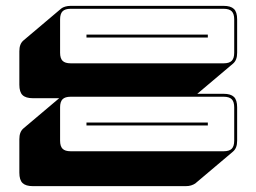

<svg xmlns="http://www.w3.org/2000/svg" viewBox="-20 -633 874 655"><path d="M614 2H92Q68 2 57 -8.5Q46 -19 46 -44V-158Q46 -171 49.5 -180Q53 -189 60 -195L182 -298H92Q68 -298 57 -308.5Q46 -319 46 -344V-458Q46 -471 49.5 -480Q53 -489 60 -495L189 -604Q194 -608 202.5 -610.5Q211 -613 221 -613H743Q767 -613 778 -602.5Q789 -592 789 -567V-453Q789 -440 785.5 -431Q782 -422 775 -416L653 -313H743Q767 -313 778 -302.5Q789 -292 789 -267V-153Q789 -140 785.5 -131Q782 -122 775 -116L646 -7Q640 -3 632 -0.5Q624 2 614 2ZM221 -417H743Q762 -417 770.5 -425.5Q779 -434 779 -453V-567Q779 -586 770.5 -594.5Q762 -603 743 -603H221Q202 -603 193.5 -594.5Q185 -586 185 -567V-453Q185 -434 193.5 -425.5Q202 -417 221 -417ZM275 -505V-515H689V-505ZM221 -117H743Q762 -117 770.5 -125.5Q779 -134 779 -153V-267Q779 -286 770.5 -294.5Q762 -303 743 -303H221Q202 -303 193.5 -294.5Q185 -286 185 -267V-153Q185 -134 193.5 -125.5Q202 -117 221 -117ZM275 -205V-215H689V-205Z"/></svg>

Font: Bungee Shade
Style: Regular
Weight: 400
Designer: David Jonathan Ross
Foundry: David Jonathan Ross
Version: Version 1.001;PS 1.0;hotconv 1.0.72;makeotf.lib2.5.5900